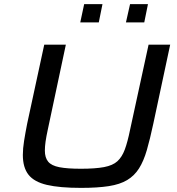

<svg xmlns="http://www.w3.org/2000/svg" viewBox="-20 -905 860 933"><path d="M374 8Q270 8 208 -6.5Q146 -21 118.5 -56Q91 -91 91 -152Q91 -183 97 -220.5Q103 -258 112 -304L195 -688H300L212 -274Q205 -242 201.5 -217.5Q198 -193 198 -173Q198 -139 214 -119.5Q230 -100 268.5 -92.5Q307 -85 373 -85Q443 -85 485.5 -93Q528 -101 550.5 -121.5Q573 -142 586.5 -178.5Q600 -215 612 -274L702 -688H807L725 -304Q709 -229 693.5 -175.5Q678 -122 655.5 -86.5Q633 -51 598 -30Q563 -9 508.5 -0.5Q454 8 374 8ZM592 -796 612 -885H699L681 -796ZM370 -796 389 -885H478L460 -796Z"/></svg>

Font: Saira Expanded Medium
Style: Italic
Weight: 500
Width: 7
Italic angle: -12°
Designer: Hector Gatti with collaboration of the Omnibus-Type team
Foundry: Omnibus-Type
Version: Version 1.101